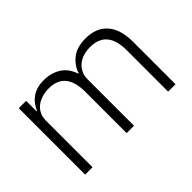

<svg xmlns="http://www.w3.org/2000/svg" viewBox="-85 -785 1047 1047"><g transform="rotate(-45 438.0 -262.0)"><path d="M93 0V-512H150V-431H153Q161 -450 173 -466.5Q185 -483 202 -496Q219 -509 242.5 -516.5Q266 -524 298 -524Q353 -524 395 -498Q437 -472 456 -416H459Q473 -461 512.5 -492.5Q552 -524 620 -524Q702 -524 746 -473.5Q790 -423 790 -329V0H733V-319Q733 -473 604 -473Q577 -473 553 -466Q529 -459 510.5 -444.5Q492 -430 481 -408.5Q470 -387 470 -359V0H413V-319Q413 -473 285 -473Q259 -473 234.5 -466Q210 -459 191 -445Q172 -431 161 -409.5Q150 -388 150 -360V0Z"/></g></svg>

Font: IBM Plex Sans Arabic Light
Style: Regular
Weight: 300
Designer: Mike Abbink, Paul van der Laan, Pieter van Rosmalen, Wael Morcos, Khajak Apelian
Foundry: Bold Monday
Version: Version 1.2